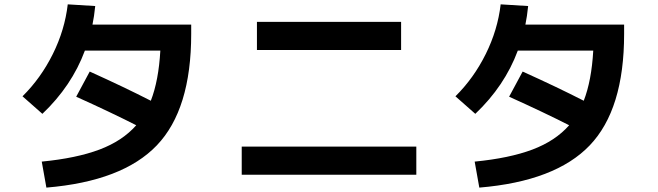

<svg xmlns="http://www.w3.org/2000/svg" viewBox="-20 -814 3040 887"><path d="M194.3 52.7 172.9 -67.4Q333 -83 439.5 -123Q545.9 -163.1 609.4 -235.4Q490.2 -295.9 332 -367.2L394.5 -483.4Q554.7 -411.1 676.8 -348.6Q712.9 -441.4 720.7 -580.1H372.1Q311.5 -417 175.8 -288.1L84 -369.1Q168.9 -453.1 224.1 -564.5Q279.3 -675.8 293 -793.9L419.9 -786.1Q415 -737.3 407.2 -700.2H863.3V-657.2Q863.3 -308.6 704.6 -142.6Q545.9 23.4 194.3 52.7Z M1167 -583V-712.9H1833V-583ZM1096.7 -6.8V-136.7H1903.3V-6.8Z M2194.3 52.7 2172.9 -67.4Q2333 -83 2439.5 -123Q2545.9 -163.1 2609.4 -235.4Q2490.2 -295.9 2332 -367.2L2394.5 -483.4Q2554.7 -411.1 2676.8 -348.6Q2712.9 -441.4 2720.7 -580.1H2372.1Q2311.5 -417 2175.8 -288.1L2084 -369.1Q2168.9 -453.1 2224.1 -564.5Q2279.3 -675.8 2293 -793.9L2419.9 -786.1Q2415 -737.3 2407.2 -700.2H2863.3V-657.2Q2863.3 -308.6 2704.6 -142.6Q2545.9 23.4 2194.3 52.7Z"/></svg>

Font: Mgen+ 1c bold
Style: Bold
Weight: 700
Designer: [Source Han Sans]
Ryoko NISHIZUKA  (kana & ideographs); Paul D. Hunt (Latin, Greek & Cyrillic); Wenlong ZHANG  (bopomofo
Version: Version 1.059.20150602